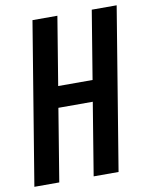

<svg xmlns="http://www.w3.org/2000/svg" viewBox="-83 -797 672 858"><g transform="rotate(-10 253.0 -367.5)"><path d="M3 0 124 -735H237L186 -425H342L393 -735H506L385 0H272L326 -329H170L116 0Z"/></g></svg>

Font: Iosevka Curly
Style: Bold Italic
Weight: 700
Italic angle: -9°
Monospace: yes
Designer: Belleve Invis
Foundry: Belleve Invis
Version: Version 22.1.2; ttfautohint (v1.8.4)